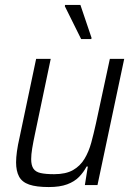

<svg xmlns="http://www.w3.org/2000/svg" viewBox="-20 -748 544 776"><path d="M177 8Q127 8 98 -2Q69 -12 57 -34.5Q45 -57 45 -92Q45 -111 48.5 -136.5Q52 -162 59 -192L126 -510H185L121 -205Q114 -172 110 -147.5Q106 -123 106 -105Q106 -80 115 -66.5Q124 -53 144.5 -48.5Q165 -44 199 -44Q246 -44 275 -60.5Q304 -77 321.5 -106Q339 -135 349 -172Q359 -209 368 -250L424 -510H482L374 0H323L335 -75H330Q318 -52 299.5 -33Q281 -14 251.5 -3Q222 8 177 8ZM308 -590 242 -723 243 -728H305L350 -595L349 -590Z"/></svg>

Font: Saira SemiCondensed Light
Style: Italic
Weight: 300
Width: 4
Italic angle: -12°
Designer: Hector Gatti with collaboration of the Omnibus-Type team
Foundry: Omnibus-Type
Version: Version 1.101